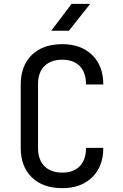

<svg xmlns="http://www.w3.org/2000/svg" viewBox="-20 -970 640 1000"><path d="M304 10Q204 10 146 -46Q88 -102 88 -200V-530Q88 -628 146 -684Q204 -740 304 -740Q402 -740 460 -683.5Q518 -627 518 -530H428Q428 -592 395.5 -625.5Q363 -659 304 -659Q245 -659 211.5 -626Q178 -593 178 -531V-200Q178 -138 211.5 -104.5Q245 -71 304 -71Q363 -71 395.5 -104.5Q428 -138 428 -200H518Q518 -103 460 -46.5Q402 10 304 10ZM247 -810 353 -950H450L339 -810Z"/></svg>

Font: Liga JetBrainsMono Nerd Font
Style: Regular
Weight: 400
Designer: Philipp Nurullin, Konstantin Bulenkov
Foundry: JetBrains
Version: Version 2.225; ttfautohint (v1.8.3)